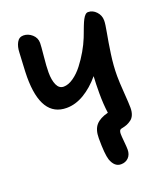

<svg xmlns="http://www.w3.org/2000/svg" viewBox="-160 -791 969 1120"><g transform="rotate(-20 324.5 -231.5)"><path d="M397 219.2Q356.4 219.2 337.9 167Q326.2 130.9 326.2 32.2Q326.2 -21.5 350.8 -49.3Q375.5 -77.1 426.8 -89.8Q418.9 -146 418.9 -212.9Q418.9 -272.5 421.9 -318.8Q374.5 -262.2 320.6 -230.2Q266.6 -198.2 211.9 -198.2Q55.2 -198.2 55.2 -445.8Q55.2 -472.2 58.3 -525.4Q61.5 -578.6 62 -596.2Q63 -631.8 76.7 -657Q90.3 -682.1 117.2 -682.1Q146.5 -682.1 170.7 -660.9Q194.8 -639.6 194.8 -607.9Q194.8 -590.3 188.5 -527.8Q182.1 -465.3 182.1 -429.2Q182.1 -380.9 195.8 -350.8Q209.5 -320.8 237.8 -320.8Q266.6 -320.8 298.6 -343Q330.6 -365.2 357.7 -400.4Q384.8 -435.5 407 -473.9Q429.2 -512.2 443.8 -548.8Q447.8 -558.6 453.1 -573Q458.5 -587.4 461.7 -595.9Q464.8 -604.5 469.5 -616.2Q474.1 -627.9 477.3 -635Q480.5 -642.1 484.9 -650.6Q489.3 -659.2 492.9 -663.8Q496.6 -668.5 500.7 -672.9Q504.9 -677.2 509.5 -679.2Q514.2 -681.2 519 -681.2Q547.4 -681.2 569.1 -658Q590.8 -634.8 590.8 -603Q590.8 -581.5 580.8 -528.8Q570.8 -476.1 560.8 -406Q550.8 -335.9 550.8 -272.9Q550.8 -236.3 555.9 -167.2Q561 -98.1 561 -71.8Q561 -47.4 553.7 -29.3Q546.4 -11.2 532.7 -1.2Q519 8.8 505.9 14.2Q492.7 19.5 475.1 22.9Q462.9 24.9 459 32Q455.1 39.1 455.1 51.8Q455.1 64.9 458.5 100.3Q461.9 135.7 461.9 150.9Q461.9 182.1 443.8 200.7Q425.8 219.2 397 219.2Z"/></g></svg>

Font: Shantell Sans Bouncy
Style: Regular
Weight: 600
Designer: Stephen Nixon, Anya Danilova, Shantell Martin
Foundry: Arrow Type
Version: Version 1.006;[9816181b4]